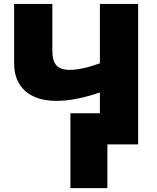

<svg xmlns="http://www.w3.org/2000/svg" viewBox="-20 -734 799 976"><path d="M525.9 222.2H337.9V-158.2H487.8V-264.2Q364.3 -221.2 267.1 -221.2Q165.5 -221.2 108.6 -271.2Q51.8 -321.3 51.8 -412.1V-713.9H246.1V-476.1Q246.1 -423.8 267.1 -401.4Q288.1 -378.9 334 -378.9Q396.5 -378.9 487.8 -412.1V-713.9H682.1V0H525.9Z"/></svg>

Font: Open Sans ExtBd
Style: Bold
Weight: 800
Foundry: Ascender Corporation
Version: Version 1.10